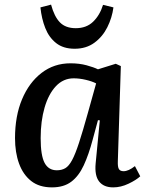

<svg xmlns="http://www.w3.org/2000/svg" viewBox="-20 -797 631 831"><path d="M490 -99Q489 -75 494.5 -65.5Q500 -56 515 -56Q536 -56 564 -78L587 -34Q570 -18 536.5 -2Q503 14 470 14Q429 14 409 -11.5Q389 -37 394 -90L412 -276L404 -277L381 -192Q364 -128 342.5 -81.5Q321 -35 288.5 -10.5Q256 14 205 14Q150 14 115 -13.5Q80 -41 62.5 -89Q45 -137 45 -199Q45 -295 75.5 -367.5Q106 -440 160 -481.5Q214 -523 285 -523Q323 -523 354.5 -514.5Q386 -506 404 -497L481 -521L503 -511ZM226 -60Q247 -60 262.5 -69Q278 -78 292 -104Q306 -130 322 -179Q338 -228 360 -307L396 -436Q379 -445 351.5 -451.5Q324 -458 299 -458Q254 -458 222 -424Q190 -390 173 -331.5Q156 -273 156 -199Q156 -124 173 -92Q190 -60 226 -60ZM303 -586Q254 -586 223 -610.5Q192 -635 176 -675.5Q160 -716 155 -765L201 -777Q215 -725 239.5 -700Q264 -675 308 -675Q354 -675 383 -703Q412 -731 426 -776L471 -765Q465 -720 444.5 -679Q424 -638 388.5 -612Q353 -586 303 -586Z"/></svg>

Font: Literata 12pt Medium
Style: Italic
Weight: 500
Italic angle: -2°
Designer: Latin by Veronika Burian and Jose Scaglione. Greek by Irene Vlachou. Cyrillic by Vera Evstafieva
Foundry: TypeTogether
Version: Version 3.002